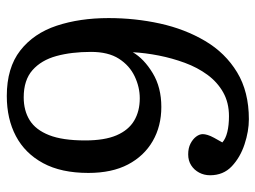

<svg xmlns="http://www.w3.org/2000/svg" viewBox="-116 -642 770 579"><g transform="rotate(90 269.5 -352.0)"><path d="M269 13Q184 13 132 -27.5Q80 -68 57 -137.5Q34 -207 34 -294Q34 -374 50.5 -449Q67 -524 103 -585Q139 -646 197.5 -681.5Q256 -717 339 -717Q375 -717 414.5 -704Q454 -691 481 -665.5Q508 -640 508 -600Q508 -582 500 -567Q492 -552 478 -543Q464 -534 445 -534Q426 -534 412.5 -541Q399 -548 391.5 -558Q384 -568 384 -578Q384 -584 386.5 -592.5Q389 -601 395 -612Q401 -623 409 -637Q398 -647 377.5 -652Q357 -657 330 -657Q289 -657 258 -639.5Q227 -622 205 -592Q183 -562 169 -524Q155 -486 147 -445.5Q139 -405 137 -367Q157 -401 200 -427Q243 -453 302 -453Q360 -453 405 -427Q450 -401 475.5 -352.5Q501 -304 501 -233Q501 -151 471.5 -96.5Q442 -42 390 -14.5Q338 13 269 13ZM273 -38Q313 -38 342 -56Q371 -74 387 -114.5Q403 -155 403 -223Q403 -282 387.5 -318Q372 -354 343.5 -371Q315 -388 276 -388Q242 -388 209.5 -372.5Q177 -357 156.5 -325Q136 -293 136 -241Q136 -182 148.5 -136.5Q161 -91 191 -64.5Q221 -38 273 -38Z"/></g></svg>

Font: Literata 18pt
Style: Regular
Weight: 400
Designer: Latin by Veronika Burian and Jose Scaglione. Greek by Irene Vlachou. Cyrillic by Vera Evstafieva.
Foundry: TypeTogether
Version: Version 3.103;gftools[0.9.29]